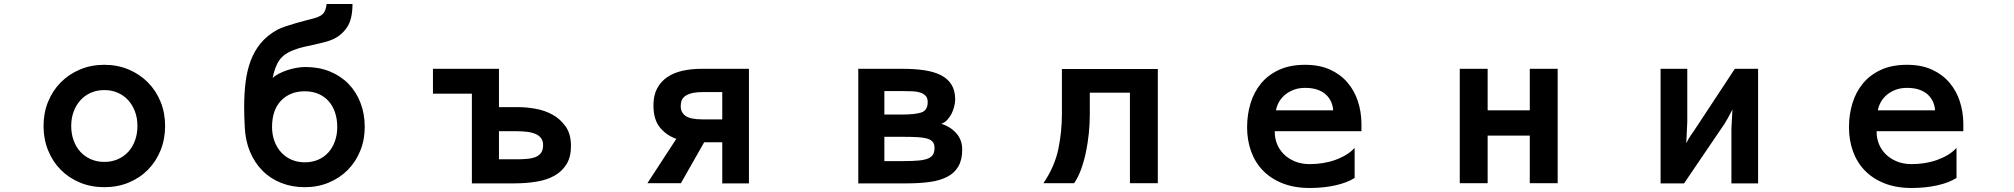

<svg xmlns="http://www.w3.org/2000/svg" viewBox="-20 -861 10040 957"><path d="M500 72Q434 72 378.5 49Q323 26 282.5 -15Q242 -56 219.5 -112Q197 -168 197 -233Q197 -298 219.5 -353.5Q242 -409 282.5 -450Q323 -491 378.5 -514.5Q434 -538 500 -538Q566 -538 621.5 -514.5Q677 -491 717.5 -450Q758 -409 780.5 -353.5Q803 -298 803 -233Q803 -168 780.5 -112Q758 -56 717.5 -15Q677 26 621.5 49Q566 72 500 72ZM500 -54Q537 -54 567.5 -67.5Q598 -81 619.5 -104.5Q641 -128 653 -161Q665 -194 665 -233Q665 -272 653 -304.5Q641 -337 619.5 -361Q598 -385 567.5 -398.5Q537 -412 500 -412Q463 -412 432.5 -398.5Q402 -385 380.5 -361Q359 -337 347 -304.5Q335 -272 335 -233Q335 -194 347 -161Q359 -128 380.5 -104.5Q402 -81 432.5 -67.5Q463 -54 500 -54Z M1499 72Q1435 72 1381 50.5Q1327 29 1288 -10.5Q1249 -50 1226 -105Q1203 -160 1200 -227Q1197 -281 1197 -328Q1197 -393 1204 -450.5Q1211 -508 1229 -557Q1247 -606 1279 -645Q1311 -684 1361 -712Q1378 -721 1403 -729.5Q1428 -738 1454.5 -745.5Q1481 -753 1505.5 -759.5Q1530 -766 1546 -770Q1578 -779 1591 -793.5Q1604 -808 1608 -841H1737Q1737 -765 1709.5 -724.5Q1682 -684 1639 -665Q1618 -656 1594.5 -650Q1571 -644 1546 -638.5Q1521 -633 1496 -627.5Q1471 -622 1448 -613Q1397 -595 1373.5 -562.5Q1350 -530 1339 -472Q1351 -484 1370.5 -494Q1390 -504 1412.5 -511.5Q1435 -519 1458.5 -523Q1482 -527 1502 -527Q1569 -527 1623.5 -505Q1678 -483 1717 -443Q1756 -403 1777 -348Q1798 -293 1798 -228Q1798 -164 1775.5 -109Q1753 -54 1713.5 -14Q1674 26 1619 49Q1564 72 1499 72ZM1499 -52Q1536 -52 1566 -65Q1596 -78 1617 -101.5Q1638 -125 1649.5 -157.5Q1661 -190 1661 -228Q1661 -266 1650.5 -298.5Q1640 -331 1619.5 -355Q1599 -379 1568.5 -392.5Q1538 -406 1499 -406Q1426 -406 1381 -359.5Q1336 -313 1336 -228Q1336 -190 1348 -157.5Q1360 -125 1381.5 -101.5Q1403 -78 1433 -65Q1463 -52 1499 -52Z M2332 -394H2138V-518H2467V-327H2564Q2603 -327 2649 -319Q2695 -311 2734 -289.5Q2773 -268 2799.5 -230.5Q2826 -193 2826 -133Q2826 -79 2804 -43Q2782 -7 2744 14.5Q2706 36 2654 44.5Q2602 53 2542 53H2332ZM2555 -67Q2586 -67 2610.5 -69.5Q2635 -72 2652 -79.5Q2669 -87 2678 -101Q2687 -115 2687 -138Q2687 -158 2677.5 -171.5Q2668 -185 2650 -193Q2632 -201 2607.5 -204Q2583 -207 2553 -207H2467V-67Z M3580 -152H3490L3374 52H3207L3351 -169Q3302 -186 3269.5 -225.5Q3237 -265 3237 -336Q3237 -385 3255 -419.5Q3273 -454 3305 -476Q3337 -498 3381 -508Q3425 -518 3476 -518H3713V53H3580ZM3580 -266V-402H3486Q3447 -402 3424.5 -395.5Q3402 -389 3390.5 -378.5Q3379 -368 3376 -355.5Q3373 -343 3373 -330Q3373 -301 3397 -283.5Q3421 -266 3480 -266Z M4258 -518H4481Q4538 -518 4586 -511Q4634 -504 4668.5 -487Q4703 -470 4722 -440Q4741 -410 4741 -365Q4741 -350 4736.5 -331.5Q4732 -313 4723.5 -295.5Q4715 -278 4702 -264Q4689 -250 4672 -244Q4717 -230 4746.5 -197Q4776 -164 4776 -115Q4776 -64 4756.5 -31Q4737 2 4701 20.5Q4665 39 4614 46Q4563 53 4500 53H4258ZM4483 -58Q4530 -58 4560 -61Q4590 -64 4607 -71.5Q4624 -79 4631 -91.5Q4638 -104 4638 -124Q4638 -144 4628 -155Q4618 -166 4598.5 -171Q4579 -176 4551.5 -177.5Q4524 -179 4488 -179H4388V-58ZM4473 -290Q4541 -290 4572.5 -300.5Q4604 -311 4604 -352Q4604 -372 4594 -383Q4584 -394 4567.5 -399.5Q4551 -405 4528.5 -406Q4506 -407 4480 -407H4388V-290Z M5181 52Q5237 -31 5255 -117.5Q5273 -204 5273 -295V-517H5751V52H5612V-399H5412V-291Q5412 -244 5407 -195.5Q5402 -147 5392.5 -102Q5383 -57 5368.5 -17Q5354 23 5334 52Z M6508 76Q6432 76 6373.5 53Q6315 30 6275.5 -10.5Q6236 -51 6216 -106.5Q6196 -162 6196 -227Q6196 -289 6213 -345.5Q6230 -402 6265.5 -445Q6301 -488 6355.5 -513Q6410 -538 6485 -538Q6557 -538 6609.5 -514Q6662 -490 6696.5 -449.5Q6731 -409 6748 -357Q6765 -305 6766 -248V-207H6334V-201Q6334 -172 6345 -144Q6356 -116 6378 -93.5Q6400 -71 6433 -57Q6466 -43 6509 -43Q6541 -43 6573 -48Q6605 -53 6634.5 -63.5Q6664 -74 6689 -89Q6714 -104 6732 -124V26Q6694 50 6635.5 63Q6577 76 6508 76ZM6625 -311Q6624 -332 6615.5 -352Q6607 -372 6590.5 -388Q6574 -404 6548 -413.5Q6522 -423 6485 -423Q6452 -423 6426 -412.5Q6400 -402 6382 -386Q6364 -370 6353.5 -350Q6343 -330 6340 -311Z M7256 -518H7395V-311H7605V-518H7744V52H7605V-185H7395V52H7256Z M8257 -518H8390V-253L8385 -147Q8396 -170 8409.5 -189Q8423 -208 8434 -225L8627 -518H8743V53H8610V-219L8615 -315Q8605 -295 8593 -273.5Q8581 -252 8575 -243L8374 53H8257Z M9508 76Q9432 76 9373.5 53Q9315 30 9275.5 -10.5Q9236 -51 9216 -106.5Q9196 -162 9196 -227Q9196 -289 9213 -345.5Q9230 -402 9265.5 -445Q9301 -488 9355.5 -513Q9410 -538 9485 -538Q9557 -538 9609.5 -514Q9662 -490 9696.5 -449.5Q9731 -409 9748 -357Q9765 -305 9766 -248V-207H9334V-201Q9334 -172 9345 -144Q9356 -116 9378 -93.5Q9400 -71 9433 -57Q9466 -43 9509 -43Q9541 -43 9573 -48Q9605 -53 9634.5 -63.5Q9664 -74 9689 -89Q9714 -104 9732 -124V26Q9694 50 9635.5 63Q9577 76 9508 76ZM9625 -311Q9624 -332 9615.5 -352Q9607 -372 9590.5 -388Q9574 -404 9548 -413.5Q9522 -423 9485 -423Q9452 -423 9426 -412.5Q9400 -402 9382 -386Q9364 -370 9353.5 -350Q9343 -330 9340 -311Z"/></svg>

Font: LINE Seed JP_TTF Bold
Style: Regular
Weight: 700
Designer: LINE & Fontrix & Fontworks
Version: Version 1.009